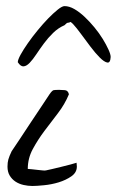

<svg xmlns="http://www.w3.org/2000/svg" viewBox="-20 -617 388 638"><path d="M4.9 -63.5Q4.9 -77.1 7.8 -87.4Q10.7 -97.7 18.6 -114.3Q25.4 -124 43.5 -151.4Q61.5 -178.7 81.5 -209Q101.6 -239.3 119.6 -266.1Q137.7 -293 144.5 -303.7Q153.3 -316.4 158.2 -317.4Q163.1 -318.4 176.8 -318.4Q185.5 -318.4 195.8 -317.4Q206.1 -316.4 209 -303.7Q195.3 -270.5 172.4 -240.7Q149.4 -210.9 127.4 -181.6Q105.5 -152.3 88.9 -121.6Q72.3 -90.8 72.3 -55.7Q76.2 -55.7 84.5 -54.7Q92.8 -53.7 102.5 -52.7Q112.3 -51.8 120.6 -50.8Q128.9 -49.8 132.8 -50.8Q138.7 -51.8 152.8 -55.2Q167 -58.6 183.1 -62.5Q199.2 -66.4 213.9 -70.3Q228.5 -74.2 234.4 -76.2Q234.4 -74.2 234.9 -69.8Q235.4 -65.4 235.4 -63.5Q235.4 -43.9 217.3 -31.2Q199.2 -18.6 175.3 -11.2Q151.4 -3.9 126.5 -1.5Q101.6 1 87.9 1Q73.2 1 58.1 -2.4Q43 -5.9 31.2 -13.7Q19.5 -21.5 12.2 -33.7Q4.9 -45.9 4.9 -63.5ZM39.1 -410.2Q39.1 -418 48.3 -435.1Q57.6 -452.1 72.3 -473.1Q86.9 -494.1 105 -516.1Q123 -538.1 140.1 -555.7Q157.2 -573.2 171.9 -585Q186.5 -596.7 194.3 -596.7Q210 -596.7 227.1 -586.9Q244.1 -577.1 261.2 -561Q278.3 -544.9 293.9 -525.9Q309.6 -506.8 321.3 -487.8Q333 -468.8 340.3 -452.6Q347.7 -436.5 347.7 -427.7Q346.7 -407.2 336.4 -409.2Q326.2 -411.1 311.5 -425.8Q296.9 -440.4 280.3 -462.4Q263.7 -484.4 249 -504.4Q234.4 -524.4 223.6 -536.1Q212.9 -547.9 210.9 -542Q204.1 -542 201.7 -540Q199.2 -538.1 194.3 -533.2Q173.8 -524.4 156.7 -507.8Q139.6 -491.2 126 -472.7Q112.3 -454.1 100.6 -436.5Q88.9 -418.9 78.6 -408.2Q68.4 -397.5 58.6 -396.5Q48.8 -395.5 39.1 -410.2Z"/></svg>

Font: La Belle Aurore
Style: Regular
Weight: 400
Version: Version 1.001 2001